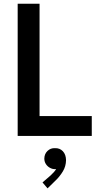

<svg xmlns="http://www.w3.org/2000/svg" viewBox="-20 -740 533 1045"><path d="M76.2 -719.7H195.3V-108.4H479.5V0H76.2ZM211.4 252.9 254.4 215.8Q276.4 195.8 285.6 180.2Q283.7 180.7 278.8 180.7Q265.1 180.7 251.7 173.3Q238.3 166 229.7 152.8Q221.2 139.6 221.2 123Q221.7 97.7 238.5 81.5Q255.4 65.4 278.8 66.4Q305.2 65.4 322 83Q338.9 100.6 339.4 131.8Q338.9 165.5 321.8 193.4Q304.7 221.2 283.7 241.2L238.8 285.2Z"/></svg>

Font: Reddit Sans Fudge SemiBold
Style: Regular
Weight: 600
Designer: Stephen Hutchings
Foundry: Reddit
Version: Version 1.011